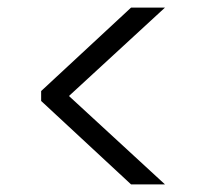

<svg xmlns="http://www.w3.org/2000/svg" viewBox="-20 -516 540 504"><path d="M413 -32H324L88 -251V-277L324 -496H413L161 -264Z"/></svg>

Font: DM Sans 36pt Light
Style: Regular
Weight: 300
Designer: Colophon Foundry, Jonny Pinhorn
Foundry: Colophon Foundry
Version: Version 4.004;gftools[0.9.30]